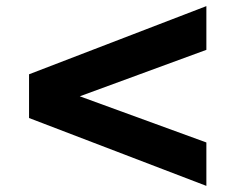

<svg xmlns="http://www.w3.org/2000/svg" viewBox="-20 -596 790 628"><path d="M655 12 75 -210V-353L655 -576V-433L241 -281L655 -130Z"/></svg>

Font: Archivo Expanded Black
Style: Regular
Weight: 900
Width: 7
Designer: Hector Gatti
Foundry: Omnibus-Type
Version: Version 2.001